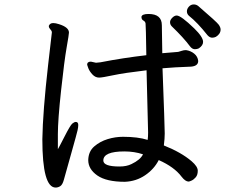

<svg xmlns="http://www.w3.org/2000/svg" viewBox="-20 -821 1040 866"><path d="M519 -70Q551 -70 573 -81Q613 -100 625 -125Q586 -138 541 -138Q446 -138 446 -97Q446 -70 519 -70ZM231 25Q171 25 171 -193Q173 -317 197 -528L214 -675Q214 -679 211.5 -683Q209 -687 204.5 -692Q200 -697 200 -704Q205 -717 220 -717Q231 -717 246 -712Q291 -698 291 -674Q291 -666 280.5 -606.5Q270 -547 255.5 -413Q241 -279 241 -216V-148Q245 -154 271 -205Q297 -256 306 -263.5Q315 -271 322 -271Q333 -271 333 -257Q333 -248 330 -234Q327 -220 300.5 -126Q274 -32 268 -10Q262 12 252 18.5Q242 25 231 25ZM859 -599Q847 -599 837 -612Q808 -651 755 -702Q747 -710 747 -721Q747 -731 757 -741Q767 -751 777 -751Q796 -751 856 -693Q896 -654 896 -632Q896 -616 877 -603Q869 -599 859 -599ZM543 -1Q460 -1 419 -29.5Q378 -58 378 -99Q379 -138 405 -160.5Q431 -183 465.5 -193.5Q500 -204 535 -204Q602 -204 646 -190Q648 -203 648 -223L641 -504Q539 -492 490 -481.5Q441 -471 427 -471Q410 -471 397 -485Q384 -499 378.5 -513Q373 -527 373 -529Q373 -543 390 -543L413 -538L433 -540Q536 -560 640 -572Q638 -707 636.5 -715.5Q635 -724 626.5 -728.5Q618 -733 618 -745Q620 -758 650 -758Q710 -758 710 -707L712 -581L784 -587Q792 -589 800.5 -592Q809 -595 819 -595Q840 -592 856 -579Q872 -566 874 -546Q874 -520 832 -520Q770 -518 713 -513Q723 -248 723 -219Q723 -196 719 -165Q797 -134 844 -94Q872 -70 872 -51Q872 -32 863 -21.5Q854 -11 844 -6.5Q834 -2 831 -2Q816 -2 799 -24Q766 -68 696 -99Q675 -58 634.5 -30.5Q594 -3 543 -1ZM937 -651Q926 -651 916 -662Q871 -719 832 -750Q823 -758 823 -770Q823 -781 832 -791Q841 -801 854 -801Q865 -801 874 -794Q959 -721 967 -709Q975 -697 975 -688Q975 -668 954 -655Q946 -651 937 -651Z"/></svg>

Font: LXGW WenKai Mono Medium
Style: Regular
Weight: 500
Monospace: yes
Designer: LXGW / Fontworks Inc.
Foundry: LXGW / Fontworks Inc.
Version: Version 1.520; June 14, 2025